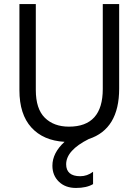

<svg xmlns="http://www.w3.org/2000/svg" viewBox="-20 -694 685 949"><path d="M569 -256Q569 -56 419 -7Q307 49 307 118Q307 147 324.5 162Q342 177 376.5 177Q411 177 440 155V216Q408 235 355.5 235Q303 235 271 204Q239 173 239 125Q239 62 299 7Q194 1 135 -64Q76 -129 76 -248V-674H157V-249Q157 -156 201.5 -112Q246 -68 321 -68Q488 -68 488 -254V-674H569Z"/></svg>

Font: Hind Mysuru
Style: Regular
Weight: 400
Designer: Manushi Parikh, Hitesh Malaviya
Foundry: Indian Type Foundry
Version: Version 0.703;PS 1.0;hotconv 1.0.86;makeotf.lib2.5.63406